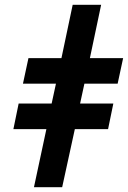

<svg xmlns="http://www.w3.org/2000/svg" viewBox="-20 -783 535 803"><path d="M122 0H240L293 -243H432L454 -350H315L333 -433H472L495 -540H356L403 -763H284L237 -540H99L76 -433H214L196 -350H58L36 -243H174Z"/></svg>

Font: Noto Sans SemiCondensed ExtraBold
Style: Italic
Weight: 800
Width: 4
Italic angle: -12°
Designer: Monotype Design Team
Foundry: Monotype Imaging Inc.
Version: Version 2.013